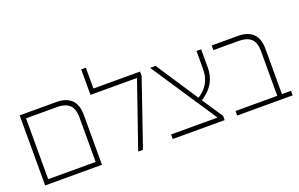

<svg xmlns="http://www.w3.org/2000/svg" viewBox="-90 -1134 2353 1509"><g transform="rotate(-20 1086.5 -380.0)"><path d="M74 0V-586H381Q462 -586 505.5 -544.5Q549 -503 549 -416V0ZM113 -38H510V-410Q510 -485 474.5 -516Q439 -547 375 -547H113Z M691 -586H1081V-550L892 0H852L1041 -547H652V-760H691Z M1548 -10 1165 -586H1211L1450 -223L1575 -35ZM1141 0V-38H1558L1575 -35V0ZM1449 -201 1436 -232Q1462 -247 1483 -266.5Q1504 -286 1520 -311Q1536 -336 1544.5 -367.5Q1553 -399 1553 -438V-586H1592V-437Q1592 -378 1573 -333.5Q1554 -289 1521.5 -256.5Q1489 -224 1449 -201Z M2029 0V-410Q2029 -485 1994 -516Q1959 -547 1895 -547H1680V-586H1900Q1981 -586 2024.5 -544.5Q2068 -503 2068 -416V0ZM1680 0V-38H2144V0Z"/></g></svg>

Font: Noto Sans Hebrew ExtraLight
Style: Regular
Weight: 250
Designer: Monotype Design Team
Foundry: Monotype Imaging Inc.
Version: Version 2.003